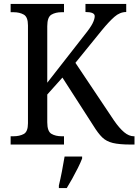

<svg xmlns="http://www.w3.org/2000/svg" viewBox="-20 -734 703 975"><path d="M34 0V-42H48Q79 -42 100.5 -53.5Q122 -65 122 -108V-605Q122 -648 100.5 -660Q79 -672 49 -672H34V-714H305V-672H293Q262 -672 241 -659.5Q220 -647 220 -601V-314L409 -556Q439 -593 450 -615Q461 -637 461 -652Q461 -673 414 -673V-714H621V-673Q589 -673 561 -648.5Q533 -624 497 -580L363 -415L559 -122Q586 -83 610.5 -62.5Q635 -42 660 -42H663V0H644Q586 0 553 -8Q520 -16 499 -36.5Q478 -57 454 -96L297 -340L220 -254V-113Q220 -67 241 -54.5Q262 -42 294 -42H305V0ZM279 208Q287 175 294.5 136Q302 97 308 61H397V71Q389 92 375.5 119Q362 146 347 173Q332 200 319 221H279Z"/></svg>

Font: Noto Serif Tamil SemiCondensed
Style: Regular
Weight: 400
Width: 4
Designer: Indian Type Foundry, Tom Grace, and the Monotype Design Team
Foundry: Monotype Imaging Inc.
Version: Version 2.004; ttfautohint (v1.8.4.7-5d5b)